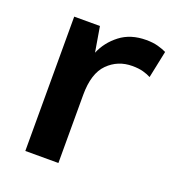

<svg xmlns="http://www.w3.org/2000/svg" viewBox="-97 -561 580 638"><g transform="rotate(20 193.0 -242.0)"><path d="M62 0V-475H153L168 -386Q185 -427 222 -455.5Q259 -484 314 -484Q338 -484 356 -479Q374 -474 386 -468L366 -372Q355 -378 339 -382.5Q323 -387 300 -387Q249 -387 214 -352Q179 -317 179 -241V0Z"/></g></svg>

Font: Mukta SemiBold
Style: Regular
Weight: 600
Designer: Girish Dalvi and Yashodeep Gholap
Foundry: Ek Type
Version: Version 2.538;PS 1.002;hotconv 16.6.51;makeotf.lib2.5.65220;